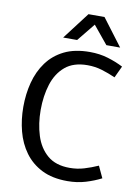

<svg xmlns="http://www.w3.org/2000/svg" viewBox="-95 -930 723 1002"><g transform="rotate(10 266.0 -428.5)"><path d="M333 -60Q373 -60 409.5 -71Q446 -82 482 -98L511 -36Q474 -17 429.5 -3.5Q385 10 333 10Q253 10 197.5 -18Q142 -46 107 -94Q72 -142 56 -203.5Q40 -265 40 -332Q40 -400 56 -461.5Q72 -523 107 -571Q142 -619 197.5 -646.5Q253 -674 333 -674Q385 -674 429.5 -660.5Q474 -647 511 -628L482 -566Q446 -582 409.5 -593Q373 -604 333 -604Q259 -604 215 -567Q171 -530 151.5 -468Q132 -406 132 -332Q132 -259 151.5 -197Q171 -135 215 -97.5Q259 -60 333 -60ZM182 -724 291 -867H376L484 -724H411L333 -819L256 -724Z"/></g></svg>

Font: Epunda Sans
Style: Regular
Weight: 400
Designer: Simon Atzbach
Foundry: typofactur
Version: Version 2.204; ttfautohint (v1.8.4.7-5d5b)